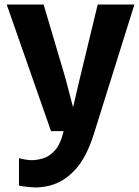

<svg xmlns="http://www.w3.org/2000/svg" viewBox="-20 -577 613 845"><path d="M63.5 239V119Q71.5 122 90 125Q108.5 128 119 128Q142 128 169.5 120Q197 112 221.8 84.8Q246.5 57.5 260 0H204.5L9.5 -557H172L267.5 -234.5L301.5 -105L332 -234.5L410 -557H571.5L392.5 14.5Q360.5 115 314.2 166.2Q268 217.5 214.5 235Q199 241 176 244.5Q153 248 135.5 248Q128 248 111.8 246.5Q95.5 245 81 243Q66.5 241 63.5 239Z"/></svg>

Font: Merriweather Sans
Style: Bold
Weight: 700
Designer: Eben Sorkin
Foundry: Eben Sorkin
Version: Version 1.008; ttfautohint (v1.7.19-72a1) -l 8 -r 50 -G 200 